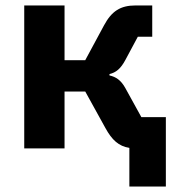

<svg xmlns="http://www.w3.org/2000/svg" viewBox="-20 -545 641 705"><path d="M455 140H589V-115H499L440 -222C424 -251 405 -263 382 -268V-273C406 -279 423 -292 441 -326L486 -410H539V-525H478C422 -525 390 -504 362 -452L293 -324H217V-525H69V0H217V-209H293L367 -75C391 -31 416 -8 455 -2Z"/></svg>

Font: LVC Sans
Style: Bold
Weight: 700
Designer: Mike Abbink, Paul van der Laan, Pieter van Rosmalen
Foundry: Bold Monday
Version: Version 3.0